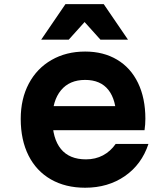

<svg xmlns="http://www.w3.org/2000/svg" viewBox="-20 -878 790 917"><path d="M583.7 -371.2 535.5 -310.3Q535.5 -400.7 497.8 -448.5Q460.1 -496.3 386.7 -496.3Q311.9 -496.3 271.1 -446.7Q230.3 -397.1 230.3 -310.3Q230.3 -216.4 270.8 -166.6Q311.2 -116.9 390.7 -116.9Q435.8 -116.9 471.8 -136Q507.7 -155.1 532.5 -190.6H689Q656.8 -92.7 576.4 -37Q496 18.6 386.7 18.6Q292.8 18.6 223.2 -21.2Q153.6 -61 116.3 -135.1Q79 -209.3 79 -310.3Q79 -405.9 117.6 -478.7Q156.2 -551.5 226.2 -591.6Q296.1 -631.8 386.7 -631.8Q473.9 -631.8 539 -593.1Q604.1 -554.5 639.2 -481.9Q674.3 -409.2 674.3 -310.9Q674.3 -283.5 670.3 -256.1H204.7V-371.2ZM292.7 -858.4H475.3L591.2 -688.7H459.6L337.2 -824.8H430.8L308.4 -688.7H176.8Z"/></svg>

Font: Martian Mono sWd Rg
Style: Regular
Weight: 400
Width: 6
Monospace: yes
Designer: Roman Shamin
Foundry: Evil Martians
Version: Version 1.000